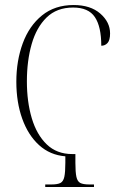

<svg xmlns="http://www.w3.org/2000/svg" viewBox="-20 -744 482 764"><path d="M160 0V-10H185Q209 -10 220.5 -16Q232 -22 236 -40.5Q240 -59 240 -96V-122Q179 -127 135.5 -166.5Q92 -206 68.5 -271.5Q45 -337 45 -419Q45 -502 70.5 -571.5Q96 -641 147 -682.5Q198 -724 273 -724Q340 -724 379 -690Q418 -656 418 -611Q418 -584 408 -573Q398 -562 383 -562Q383 -638 357.5 -676Q332 -714 271 -714Q206 -714 165.5 -674.5Q125 -635 106 -568.5Q87 -502 87 -420Q87 -339 106.5 -273.5Q126 -208 166 -169.5Q206 -131 267 -131H280V-96Q280 -59 284 -40.5Q288 -22 299.5 -16Q311 -10 335 -10H354V0Z"/></svg>

Font: Noto Serif Display ExtraCondensed ExtraLight
Style: Regular
Weight: 200
Width: 2
Designer: Monotype Design Team
Foundry: Monotype Imaging Inc.
Version: Version 2.009